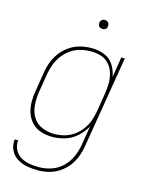

<svg xmlns="http://www.w3.org/2000/svg" viewBox="-134 -795 845 1092"><g transform="rotate(15 288.0 -249.5)"><path d="M197 213Q229 213 261.5 205Q294 197 323 177.5Q352 158 373 130.5Q394 103 405.5 71.5Q417 40 422 8L511 -530H490L471 -410Q465 -447 445 -478.5Q425 -510 390 -524Q355 -538 316 -538Q283 -538 250.5 -530.5Q218 -523 188.5 -503.5Q159 -484 137.5 -456.5Q116 -429 104 -397.5Q92 -366 87 -333L69 -223Q63 -189 63 -155Q63 -121 73.5 -90Q84 -59 106.5 -35.5Q129 -12 161 -2Q193 8 227 8Q264 8 302 -3.5Q340 -15 370.5 -42.5Q401 -70 420 -105L402 5Q396 42 381 77.5Q366 113 337 141.5Q308 170 271 182Q234 194 197 194Q168 194 140.5 189Q113 184 90 170Q67 156 54.5 131Q42 106 46 77H25Q21 110 34.5 139Q48 168 74.5 184.5Q101 201 132.5 207Q164 213 197 213ZM233 -11Q195 -11 160 -26Q125 -41 106.5 -73Q88 -105 85.5 -143Q83 -181 89 -220L107 -330Q112 -360 123 -389Q134 -418 153.5 -443.5Q173 -469 200 -487Q227 -505 256.5 -512Q286 -519 316 -519Q347 -519 375.5 -510Q404 -501 423 -479Q442 -457 450.5 -429Q459 -401 459 -370.5Q459 -340 454 -309L436 -199Q431 -170 421 -141.5Q411 -113 392 -87.5Q373 -62 347 -44Q321 -26 291.5 -18.5Q262 -11 233 -11ZM345 -659Q351 -659 357 -661Q363 -663 366.5 -668Q370 -673 371 -679Q372 -687 370 -695Q368 -703 361 -707.5Q354 -712 345 -712Q339 -712 333.5 -710Q328 -708 324 -702.5Q320 -697 319 -692Q318 -683 320 -675Q322 -667 329.5 -663Q337 -659 345 -659Z"/></g></svg>

Font: Iosevka Sparkle Thin
Style: Italic
Weight: 100
Italic angle: -9°
Designer: Belleve Invis
Foundry: Belleve Invis
Version: Version 4.5.0; ttfautohint (v1.8.3)